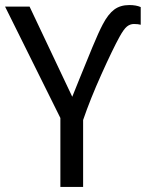

<svg xmlns="http://www.w3.org/2000/svg" viewBox="-20 -740 582 760"><path d="M295 -429Q320 -491 345.5 -552.5Q371 -614 387 -644Q408 -684 432 -702Q456 -720 492 -720Q519 -720 537 -712V-642Q527 -645 510 -645Q495 -645 482.5 -635Q470 -625 453 -594Q426 -545 381.5 -446Q337 -347 309 -265V0H219V-273L0 -714H97L266 -357Z"/></svg>

Font: Noto Sans Display
Style: Regular
Weight: 400
Designer: Monotype Design team
Foundry: Monotype Imaging Inc.
Version: Version 1.000